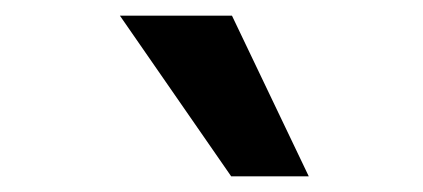

<svg xmlns="http://www.w3.org/2000/svg" viewBox="-20 -780 540 245"><path d="M133 -555ZM275 -555 133 -760H276L374 -555Z"/></svg>

Font: Winston
Style: Bold Italic
Weight: 700
Italic angle: -9°
Designer: Original fonts by Vernon Adams / Changes by Cristiano Sobral
Foundry: Original fonts by Vernon Adams / Changes by Cristiano Sobral
Version: Version 2.503;July 17, 2020;FontCreator 13.0.0.2655 64-bit